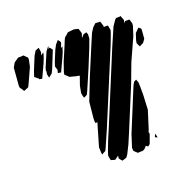

<svg xmlns="http://www.w3.org/2000/svg" viewBox="-105 -676 769 771"><g transform="rotate(-20 279.5 -291.0)"><path d="M321 -481 290 -405 269 -356 253 -319 247 -307 233 -300 230 -310 228 -321 234 -352 247 -389 244 -390 233 -392 206 -399 198 -407 190 -414 192 -425 205 -463 231 -524 239 -544 244 -554 255 -563 261 -569 269 -570 288 -572 302 -569 307 -567 309 -560 313 -547 308 -531 307 -528 318 -540 331 -544 335 -534 334 -516ZM405 -461 276 -151 244 -78 240 -70 223 -61 222 -70 221 -92 247 -181 250 -189H246H241L240 -195V-208L247 -278L283 -370L334 -492L353 -536L365 -554L378 -566L392 -565H398L400 -560L405 -544L404 -540H416H422L423 -535L426 -519L422 -506ZM503 -464 460 -369 430 -289 356 -110 336 -63 318 -27 310 -16 299 -12 291 -10 285 -17 280 -24 281 -29 282 -37V-35L265 -23L255 -26L248 -28L246 -37L244 -48L249 -64L263 -101L287 -158L409 -453L442 -529L457 -551L463 -557H477L483 -558L485 -552L490 -539L487 -526L486 -525L488 -527L493 -533H511L513 -528L517 -514L516 -504ZM207 -483 181 -427 168 -429 169 -434 171 -442 169 -448 166 -458 173 -479 190 -520 200 -539 213 -554 218 -548 222 -541 220 -534 214 -519 222 -524 220 -518 215 -502ZM127 -485 101 -429 88 -432 89 -437V-438L87 -435L79 -442L73 -447L75 -453L81 -471L104 -527L115 -545L123 -548L130 -551L131 -546L133 -531L129 -519L141 -527L140 -521L135 -505ZM168 -492 151 -450 144 -436 129 -424 127 -431 125 -441 128 -453 125 -451 129 -466 155 -527 169 -545 166 -532 171 -537 176 -531 181 -524 178 -517ZM71 -491 40 -423 36 -416 24 -411 16 -408 12 -415 4 -426 3 -434 9 -510 20 -529 32 -537 39 -542H51L62 -543L70 -535L77 -528V-520ZM531 -426 514 -417 509 -427 506 -434 508 -445 517 -473 534 -490 543 -483 544 -478 541 -440ZM408 -28 400 -34 391 -24 382 -19H370L361 -18L354 -24L346 -32L345 -45L362 -98L427 -256L437 -280L444 -292L454 -297L459 -284L460 -266V-228L457 -167L433 -91L429 -82L431 -74L417 -35ZM446 -54 452 -67 454 -59 456 -49Z"/></g></svg>

Font: Rubik Marker Hatch
Style: Regular
Weight: 400
Designer: Hubert and Fischer, NaN
Foundry: Hubert & Fischer, NaN
Version: Version 2.200